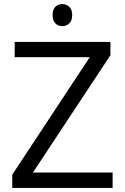

<svg xmlns="http://www.w3.org/2000/svg" viewBox="-20 -919 611 939"><path d="M237.3 -845.2Q237.3 -873 251 -886Q264.6 -898.9 285.2 -898.9Q304.7 -898.9 318.8 -885.7Q333 -872.6 333 -845.2Q333 -817.9 318.8 -804.4Q304.7 -791 285.2 -791Q264.6 -791 251 -804.4Q237.3 -817.9 237.3 -845.2ZM530.8 0H40V-64.9L418.9 -639.2H51.8V-713.9H520V-648.9L141.1 -75.2H530.8Z"/></svg>

Font: Zoram GWebM
Style: Regular
Weight: 400
Foundry: Ascender Corporation
Version: Version 1.000